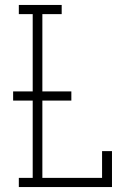

<svg xmlns="http://www.w3.org/2000/svg" viewBox="-20 -755 540 775"><path d="M56 0V-37H112V-349H33V-386H112V-698H56V-735H229V-698H151V-386H268V-349H151V-37H392V-145H432V0Z"/></svg>

Font: Iosevka Curly Slab Extralight
Style: Regular
Weight: 200
Monospace: yes
Designer: Belleve Invis
Foundry: Belleve Invis
Version: Version 22.1.2; ttfautohint (v1.8.4)